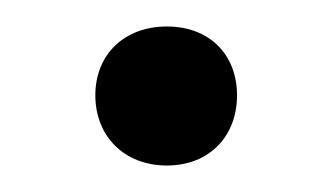

<svg xmlns="http://www.w3.org/2000/svg" viewBox="-20 -117 251 145"><path d="M159 -45C159 -76 138 -97 106 -97C74 -97 52 -76 52 -45C52 -14 74 8 106 8C138 8 159 -14 159 -45Z"/></svg>

Font: Yrsa
Style: Regular
Weight: 400
Designer: Anna Giedrys (Yrsa+Rasa design), David Brezina (Yrsa art-direction, Rasa art-direction, design)
Foundry: Rosetta Type Foundry
Version: Version 1.001;PS 1.1;hotconv 1.0.88;makeotf.lib2.5.647800